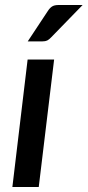

<svg xmlns="http://www.w3.org/2000/svg" viewBox="-20 -748 350 768"><path d="M29.5 0ZM196.5 -510 135 0H29.5L90.5 -510ZM310.5 -728 184.5 -598.5Q176 -589.5 168.8 -586Q161.5 -582.5 150 -582.5H91L171 -703.5Q179 -716 188.2 -722Q197.5 -728 214.5 -728Z"/></svg>

Font: Lato Semibold
Style: Italic
Weight: 600
Italic angle: -7°
Designer: Lukasz Dziedzic
Foundry: tyPoland Lukasz Dziedzic
Version: Version 2.006; 2014-01-15